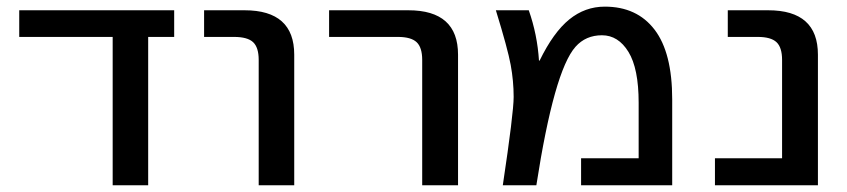

<svg xmlns="http://www.w3.org/2000/svg" viewBox="-20 -550 2515 570"><path d="M37.1 -440.4V-519.5H497.1V-440.4H419.9V0H314.5V-440.4Z M585.9 -440.4V-519.5H706.1Q853.5 -519.5 853.5 -387.7V0H748V-372.1Q748 -409.2 731.4 -424.8Q714.8 -440.4 674.8 -440.4Z M957 -440.4V-519.5H1192.4Q1339.8 -519.5 1339.8 -387.7V0H1233.4V-372.1Q1233.4 -409.2 1216.8 -424.8Q1200.2 -440.4 1161.1 -440.4Z M1452.1 -519.5H1549.8Q1575.2 -447.3 1580.1 -370.1H1582Q1623 -454.1 1669.9 -492.2Q1716.8 -530.3 1775.4 -530.3Q1871.1 -530.3 1923.3 -461.9Q1975.6 -393.6 1975.6 -254.9V0H1705.1V-80.1H1876V-245.1Q1876 -346.7 1845.7 -396Q1815.4 -445.3 1767.1 -445.3Q1718.8 -445.3 1688.5 -411.1Q1625 -339.8 1572.3 0H1472.7Q1504.9 -214.8 1504.9 -262.2Q1504.9 -309.6 1496.1 -357.4Q1487.3 -405.3 1452.1 -519.5Z M2102.5 0V-80.1H2301.8V-372.1Q2301.8 -409.2 2285.2 -424.8Q2268.6 -440.4 2229.5 -440.4H2140.6V-519.5H2260.7Q2408.2 -519.5 2408.2 -387.7V0Z"/></svg>

Font: GenEi M Gothic v2 Medium
Style: Regular
Weight: 500
Version: Version 2.0